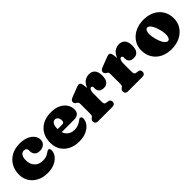

<svg xmlns="http://www.w3.org/2000/svg" viewBox="201 -1441 2399 2399"><g transform="rotate(-45 1400.5 -241.5)"><path d="M526.5 -342.5Q526.5 -304 497.8 -277.8Q469 -251.5 421 -251.5Q374.5 -251.5 351.2 -276.2Q328 -301 328 -339.5V-355.5Q328 -375.5 314.5 -386.8Q301 -398 279 -398Q261.5 -398 246.2 -387Q231 -376 221.5 -353.8Q212 -331.5 212 -297.5Q212 -244.5 231.8 -209Q251.5 -173.5 285 -156Q318.5 -138.5 360 -138.5Q394 -138.5 418.5 -145.8Q443 -153 467.5 -170.5Q482.5 -181.5 490.2 -185.8Q498 -190 505 -189.5Q516.5 -189 523 -181Q529.5 -173 529.5 -155Q529.5 -110.5 499.8 -71.8Q470 -33 417 -9.5Q364 14 294 14Q217.5 14 156.5 -16.2Q95.5 -46.5 60.2 -100.8Q25 -155 25 -227.5Q25 -305 59.2 -366Q93.5 -427 156.2 -462Q219 -497 304.5 -497Q373 -497 422.8 -476.2Q472.5 -455.5 499.5 -420.5Q526.5 -385.5 526.5 -342.5Z M1093 -311Q1093 -270 1068.2 -247.8Q1043.5 -225.5 999 -225.5H717.5V-288H850Q884 -288 884 -321.5Q884 -362 867.8 -380Q851.5 -398 831 -398Q814.5 -398 800.2 -388Q786 -378 777.5 -356.2Q769 -334.5 769 -298.5Q769 -213.5 808.8 -172.2Q848.5 -131 915 -131Q945.5 -131 975 -141Q1004.5 -151 1028.5 -170Q1043 -181.5 1051 -185.8Q1059 -190 1066.5 -189Q1075.5 -188.5 1083.2 -181.5Q1091 -174.5 1091 -157Q1091 -112.5 1061.8 -73.5Q1032.5 -34.5 979.2 -10.2Q926 14 853 14Q771 14 710 -17Q649 -48 615.5 -103.8Q582 -159.5 582 -233Q582 -309.5 614 -369Q646 -428.5 708.2 -462.8Q770.5 -497 861 -497Q933.5 -497 985.5 -471.5Q1037.5 -446 1065.2 -403.8Q1093 -361.5 1093 -311Z M1376.5 -264Q1376.5 -345 1396.2 -396.5Q1416 -448 1451 -472.5Q1486 -497 1531.5 -497Q1580.5 -497 1609 -464.5Q1637.5 -432 1637.5 -367Q1637.5 -302 1611.8 -272Q1586 -242 1544 -242Q1500.5 -242 1478.5 -261.5Q1456.5 -281 1456.5 -314.5V-336Q1456.5 -350 1450.5 -356.5Q1444.5 -363 1434.5 -363Q1424.5 -363 1416.5 -353.8Q1408.5 -344.5 1404 -325.8Q1399.5 -307 1399.5 -279ZM1386.5 -446 1399.5 -348V-142Q1399.5 -118.5 1405.8 -106.5Q1412 -94.5 1427.5 -92L1462.5 -87Q1481.5 -84.5 1489.5 -72.5Q1497.5 -60.5 1497.5 -43Q1497.5 -23 1485 -11.5Q1472.5 0 1450.5 0H1193.5Q1172 0 1159.2 -11.5Q1146.5 -23 1146.5 -43Q1146.5 -58 1153 -68.2Q1159.5 -78.5 1171.5 -87L1178.5 -92Q1185.5 -97 1189 -106.8Q1192.5 -116.5 1192.5 -142V-305Q1192.5 -327.5 1187 -335.8Q1181.5 -344 1172.5 -349L1165.5 -353Q1154.5 -359.5 1147.5 -368.2Q1140.5 -377 1140.5 -391Q1140.5 -407 1150 -418Q1159.5 -429 1180.5 -437L1286.5 -478Q1308.5 -486.5 1323.2 -491.8Q1338 -497 1349.5 -497Q1364.5 -497 1373.8 -486Q1383 -475 1386.5 -446Z M1906.5 -264Q1906.5 -345 1926.2 -396.5Q1946 -448 1981 -472.5Q2016 -497 2061.5 -497Q2110.5 -497 2139 -464.5Q2167.5 -432 2167.5 -367Q2167.5 -302 2141.8 -272Q2116 -242 2074 -242Q2030.5 -242 2008.5 -261.5Q1986.5 -281 1986.5 -314.5V-336Q1986.5 -350 1980.5 -356.5Q1974.5 -363 1964.5 -363Q1954.5 -363 1946.5 -353.8Q1938.5 -344.5 1934 -325.8Q1929.5 -307 1929.5 -279ZM1916.5 -446 1929.5 -348V-142Q1929.5 -118.5 1935.8 -106.5Q1942 -94.5 1957.5 -92L1992.5 -87Q2011.5 -84.5 2019.5 -72.5Q2027.5 -60.5 2027.5 -43Q2027.5 -23 2015 -11.5Q2002.5 0 1980.5 0H1723.5Q1702 0 1689.2 -11.5Q1676.5 -23 1676.5 -43Q1676.5 -58 1683 -68.2Q1689.5 -78.5 1701.5 -87L1708.5 -92Q1715.5 -97 1719 -106.8Q1722.5 -116.5 1722.5 -142V-305Q1722.5 -327.5 1717 -335.8Q1711.5 -344 1702.5 -349L1695.5 -353Q1684.5 -359.5 1677.5 -368.2Q1670.5 -377 1670.5 -391Q1670.5 -407 1680 -418Q1689.5 -429 1710.5 -437L1816.5 -478Q1838.5 -486.5 1853.2 -491.8Q1868 -497 1879.5 -497Q1894.5 -497 1903.8 -486Q1913 -475 1916.5 -446Z M2493 -497Q2578.5 -497 2642 -464.2Q2705.5 -431.5 2740.5 -373.5Q2775.5 -315.5 2775.5 -239Q2775.5 -167.5 2739 -110.2Q2702.5 -53 2637 -19.5Q2571.5 14 2485 14Q2400 14 2336.5 -18.5Q2273 -51 2237.8 -109.5Q2202.5 -168 2202.5 -246Q2202.5 -315.5 2239 -372.5Q2275.5 -429.5 2340.8 -463.2Q2406 -497 2493 -497ZM2530.5 -92Q2546.5 -96.5 2555.2 -117.5Q2564 -138.5 2563.5 -174.2Q2563 -210 2550 -258Q2536.5 -309 2519.5 -340.2Q2502.5 -371.5 2484.5 -384.5Q2466.5 -397.5 2450 -392.5Q2435 -388.5 2425.8 -368.5Q2416.5 -348.5 2416.8 -313Q2417 -277.5 2430.5 -226Q2444 -175 2460.8 -144Q2477.5 -113 2495.8 -100.2Q2514 -87.5 2530.5 -92Z"/></g></svg>

Font: Fraunces SuperSoft 9pt
Style: Regular
Weight: 900
Version: Version 1.000;[b76b70a41]